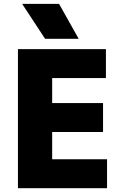

<svg xmlns="http://www.w3.org/2000/svg" viewBox="-20 -988 632 1008"><path d="M393.1 -784.2H216.8L96.2 -967.8H290ZM542 0H74.2V-730H536.1V-578.1H253.9V-446.8H521V-294.9H253.9V-151.9H542Z"/></svg>

Font: Sora ExtraBold
Style: Regular
Weight: 800
Designer: Jonathan Barnbrook, Julián Moncada
Foundry: Barnbrook Fonts
Version: Version 2.000